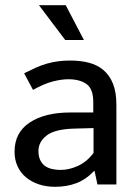

<svg xmlns="http://www.w3.org/2000/svg" viewBox="-20 -710 529 739"><path d="M73 -428Q97 -440 118 -449.5Q139 -459 160 -465Q181 -471 203 -474Q225 -477 251 -477Q290 -477 322.5 -468.5Q355 -460 378.5 -440Q402 -420 415 -387.5Q428 -355 428 -306V0H355L344 -52H342Q311 -19 274 -5Q237 9 192 9Q158 9 129.5 -0.5Q101 -10 80 -27.5Q59 -45 47.5 -70Q36 -95 36 -126Q36 -200 94.5 -238.5Q153 -277 249 -277H339V-317Q339 -368 313 -386.5Q287 -405 243 -405Q217 -405 183.5 -396.5Q150 -388 107 -364ZM340 -217 266 -215Q191 -213 159.5 -188.5Q128 -164 128 -129Q128 -108 135 -93.5Q142 -79 153.5 -71Q165 -63 180.5 -59.5Q196 -56 213 -56Q246 -56 280 -71.5Q314 -87 340 -121ZM130 -690H233L303 -556H231Z"/></svg>

Font: Ek Mukta
Style: Regular
Weight: 400
Designer: Girish Dalvi and Yashodeep Gholap
Foundry: Ek Type
Version: Version 2.538;PS 1.001;hotconv 16.6.51;makeotf.lib2.5.65220;